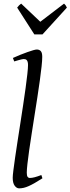

<svg xmlns="http://www.w3.org/2000/svg" viewBox="-20 -1014 387 1054"><path d="M212.9 -35.2Q189 -20 170.7 -9.5Q152.3 1 137.5 7.6Q122.6 14.2 109.9 17.1Q97.2 20 85 20Q71.3 20 60.5 5.4Q49.8 -9.3 49.8 -38.1Q49.8 -50.3 53.5 -79.6Q57.1 -108.9 63 -149.4Q68.8 -189.9 76.4 -238.5Q84 -287.1 91.8 -337.9Q99.6 -388.7 107.2 -438.5Q114.7 -488.3 120.6 -531.2Q126.5 -574.2 130.1 -607.2Q133.8 -640.1 133.8 -657.2Q133.8 -668.5 131.6 -675Q129.4 -681.6 126 -684.8Q122.6 -688 117.9 -689Q113.3 -689.9 108.9 -689.9Q105 -689.9 96.4 -687.7Q87.9 -685.5 79.6 -683.1Q69.8 -680.2 58.1 -676.8L50.8 -695.8Q71.3 -705.1 92 -713.4Q112.8 -721.7 130.6 -728Q148.4 -734.4 162.1 -738.3Q175.8 -742.2 182.1 -742.2Q195.8 -742.2 203.9 -733.4Q211.9 -724.6 211.9 -702.1Q211.9 -683.1 208.3 -649.4Q204.6 -615.7 198.7 -572.5Q192.9 -529.3 185.1 -479.7Q177.2 -430.2 169.4 -379.4Q161.6 -328.6 153.8 -279.5Q146 -230.5 140.1 -188.5Q134.3 -146.5 130.6 -114.5Q127 -82.5 127 -65.9Q127 -49.3 131.6 -43.2Q136.2 -37.1 144 -37.1Q155.3 -37.1 170.2 -41Q185.1 -44.9 207 -53.2ZM213.4 -825.2H168.5L74.2 -972.2Q81.1 -981.4 85 -984.9Q88.9 -988.3 96.2 -994.1L201.2 -894.5L331.5 -994.1Q337.4 -988.8 340.1 -985.1Q342.8 -981.4 347.2 -972.2Z"/></svg>

Font: Gentium Plus APac
Style: Italic
Weight: 400
Italic angle: -8°
Designer: J. Victor Gaultney, Annie Olsen, Iska Routamaa, Becca Hirsbrunner
Foundry: SIL International
Version: Version 5.000